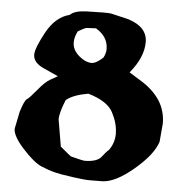

<svg xmlns="http://www.w3.org/2000/svg" viewBox="-51 -735 769 801"><g transform="rotate(5 333.5 -335.0)"><path d="M455.1 -667Q536.6 -641.6 536.6 -577.6Q536.6 -513.7 480.5 -446.3Q494.6 -437 525.1 -418.7Q555.7 -400.4 575.9 -381.3Q596.2 -362.3 609.9 -341.3Q637.2 -298.3 637.2 -245.6L630.4 -168.9Q613.3 -114.3 537.1 -49.8Q460.9 14.6 406.7 16.1Q382.8 16.6 356.9 16.6Q331.1 16.6 289.8 10.7Q248.5 4.9 233.4 2.2Q218.3 -0.5 205.1 -3.9Q178.2 -10.7 147.5 -23.9Q116.7 -37.1 70.1 -87.9Q23.4 -138.7 23.4 -169.9V-170.4L38.1 -242.7Q53.2 -291.5 63.5 -297.6Q73.7 -303.7 103.3 -339.8Q132.8 -376 154.5 -387.7Q176.3 -399.4 183.6 -404.3Q168.9 -411.6 123.3 -431.6Q77.6 -451.7 77.6 -485.4V-486.8Q78.6 -514.2 115.2 -581.5Q152.3 -648.9 210.9 -663.6Q229.5 -682.6 281 -684.1Q332.5 -685.5 349.1 -685.5Q376.5 -685.5 382.3 -684.1ZM422.4 -115.7Q445.8 -147.5 445.8 -187.5Q445.3 -188 445.3 -188.5Q445.3 -229 421.6 -274.2Q397.9 -319.3 316.9 -342.8Q254.4 -332 225.1 -308.1Q202.6 -253.9 202.6 -225.1L221.7 -112.8Q260.7 -80.1 267.1 -75.7Q318.4 -62.5 324.2 -62.5Q377.9 -62.5 396 -86.4Q414.1 -110.4 422.4 -115.7ZM318.8 -471.7Q337.9 -471.7 366.7 -498.5Q376.5 -517.6 376.5 -534.2Q376.5 -586.9 324.7 -617.2L285.2 -615.2Q273.9 -612.3 250 -597.7Q237.3 -572.3 237.3 -550.8Q237.3 -509.3 286.6 -480.5Q301.8 -472.7 315.9 -471.7Z"/></g></svg>

Font: Drukaatie burti
Style: Heavy
Weight: 800
Version: Version 0.14